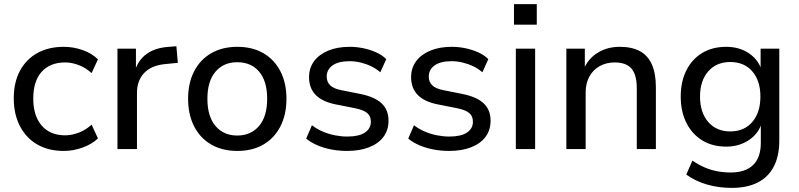

<svg xmlns="http://www.w3.org/2000/svg" viewBox="-20 -726 3891 935"><path d="M291 9Q216 9 161.5 -22.5Q107 -54 77 -112Q47 -170 47 -247Q47 -325 77 -381Q107 -437 161.5 -467.5Q216 -498 291 -498Q338 -498 383 -482Q428 -466 457 -437L426 -370Q398 -396 363.5 -409Q329 -422 298 -422Q224 -422 183 -376.5Q142 -331 142 -246Q142 -162 183 -114.5Q224 -67 297 -67Q329 -67 363.5 -80Q398 -93 426 -119L457 -52Q428 -24 382.5 -7.5Q337 9 291 9Z M552 0V-489H642V-373H634Q651 -432 693.5 -463Q736 -494 804 -498L839 -501L846 -420L785 -414Q718 -408 682.5 -371Q647 -334 647 -273V0Z M1136 9Q1063 9 1009 -22Q955 -53 925.5 -110.5Q896 -168 896 -245Q896 -322 925.5 -379Q955 -436 1009 -467Q1063 -498 1136 -498Q1209 -498 1262.5 -467Q1316 -436 1345.5 -379Q1375 -322 1375 -245Q1375 -168 1345.5 -110.5Q1316 -53 1262.5 -22Q1209 9 1136 9ZM1135 -66Q1202 -66 1241.5 -112.5Q1281 -159 1281 -245Q1281 -331 1242 -377Q1203 -423 1135 -423Q1069 -423 1029.5 -377Q990 -331 990 -245Q990 -159 1029.5 -112.5Q1069 -66 1135 -66Z M1670 9Q1631 9 1594 2Q1557 -5 1525.5 -18.5Q1494 -32 1471 -51L1499 -116Q1524 -97 1552.5 -85Q1581 -73 1611.5 -67Q1642 -61 1671 -61Q1728 -61 1757 -80.5Q1786 -100 1786 -133Q1786 -161 1767.5 -176Q1749 -191 1709 -199L1613 -218Q1549 -231 1517 -264Q1485 -297 1485 -350Q1485 -395 1509.5 -428Q1534 -461 1578.5 -479.5Q1623 -498 1683 -498Q1717 -498 1750 -491Q1783 -484 1812 -471Q1841 -458 1861 -438L1832 -374Q1813 -391 1788 -403Q1763 -415 1736 -421.5Q1709 -428 1683 -428Q1628 -428 1599.5 -407.5Q1571 -387 1571 -353Q1571 -327 1588 -310.5Q1605 -294 1642 -287L1737 -268Q1805 -254 1838.5 -222.5Q1872 -191 1872 -138Q1872 -92 1847 -59Q1822 -26 1776.5 -8.5Q1731 9 1670 9Z M2167 9Q2128 9 2091 2Q2054 -5 2022.5 -18.5Q1991 -32 1968 -51L1996 -116Q2021 -97 2049.5 -85Q2078 -73 2108.5 -67Q2139 -61 2168 -61Q2225 -61 2254 -80.5Q2283 -100 2283 -133Q2283 -161 2264.5 -176Q2246 -191 2206 -199L2110 -218Q2046 -231 2014 -264Q1982 -297 1982 -350Q1982 -395 2006.5 -428Q2031 -461 2075.5 -479.5Q2120 -498 2180 -498Q2214 -498 2247 -491Q2280 -484 2309 -471Q2338 -458 2358 -438L2329 -374Q2310 -391 2285 -403Q2260 -415 2233 -421.5Q2206 -428 2180 -428Q2125 -428 2096.5 -407.5Q2068 -387 2068 -353Q2068 -327 2085 -310.5Q2102 -294 2139 -287L2234 -268Q2302 -254 2335.5 -222.5Q2369 -191 2369 -138Q2369 -92 2344 -59Q2319 -26 2273.5 -8.5Q2228 9 2167 9Z M2483 -606V-706H2594V-606ZM2492 0V-489H2586V0Z M2738 0V-489H2828V-383H2820Q2842 -439 2889.5 -468.5Q2937 -498 2998 -498Q3057 -498 3096 -477Q3135 -456 3154.5 -412Q3174 -368 3174 -302V0H3081V-297Q3081 -339 3070 -367Q3059 -395 3035 -408.5Q3011 -422 2974 -422Q2932 -422 2899.5 -403.5Q2867 -385 2849.5 -352Q2832 -319 2832 -276V0Z M3543 189Q3479 189 3422.5 172.5Q3366 156 3322 124L3352 56Q3381 76 3411 89Q3441 102 3473 108Q3505 114 3538 114Q3610 114 3647.5 77.5Q3685 41 3685 -30V-132H3691Q3676 -77 3628 -44.5Q3580 -12 3517 -12Q3449 -12 3399.5 -42.5Q3350 -73 3322.5 -128Q3295 -183 3295 -256Q3295 -329 3322.5 -383.5Q3350 -438 3399.5 -468Q3449 -498 3517 -498Q3581 -498 3628.5 -465.5Q3676 -433 3691 -378H3684V-489H3775V-41Q3775 34 3748 85.5Q3721 137 3669.5 163Q3618 189 3543 189ZM3536 -86Q3604 -86 3643.5 -132Q3683 -178 3683 -256Q3683 -333 3643.5 -378.5Q3604 -424 3536 -424Q3469 -424 3429 -378.5Q3389 -333 3389 -256Q3389 -178 3429 -132Q3469 -86 3536 -86Z"/></svg>

Font: Nunito Sans 12pt ExtraLight 11pt Medium
Style: Regular
Weight: 500
Version: Version 3.101;gftools[0.9.27]